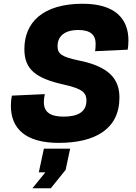

<svg xmlns="http://www.w3.org/2000/svg" viewBox="-20 -746 724 1024"><path d="M293 16C485 16 617 -56 617 -226C617 -321 566 -391 398 -424C308 -443 287 -459 287 -500C287 -551 322 -586 398 -586C462 -586 490 -560 490 -513C490 -498 489 -481 487 -473L661 -481C663 -493 665 -511 665 -530C665 -647 593 -726 421 -726C208 -726 110 -626 110 -484C110 -375 171 -328 324 -294C424 -272 441 -248 441 -210C441 -147 392 -124 319 -124C248 -124 214 -149 214 -200C214 -218 217 -236 219 -244L44 -236C40 -222 38 -201 38 -182C38 -58 119 16 293 16ZM153 258H251L330 160L354 47H214L187 173H222Z"/></svg>

Font: Geist ExtraBold
Style: Italic
Weight: 800
Italic angle: -12°
Designer: Basement.studio, Andrés Briganti, Mateo Zaragoza
Foundry: Basement.studio, Vercel, Andrés Briganti, Guido Ferreyra, Mateo Zaragoza
Version: Version 1.500